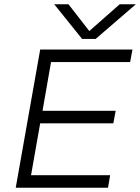

<svg xmlns="http://www.w3.org/2000/svg" viewBox="-20 -883 659 903"><path d="M430 -700H366L235 -863H302L400 -737L543 -863H619ZM603 -650 592 -591H220L180 -362H524L513 -303H169L126 -59H498L488 0H54L169 -650Z"/></svg>

Font: Overused Grotesk Book
Style: Italic
Weight: 350
Italic angle: -10°
Version: Version 0.003